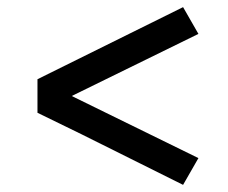

<svg xmlns="http://www.w3.org/2000/svg" viewBox="-20 -609 640 538"><path d="M493 -91 208 -233 85 -293V-387L493 -589L536 -514L181 -340L536 -166Z"/></svg>

Font: Zed Mono Medium Extended
Style: Regular
Weight: 500
Width: 7
Monospace: yes
Designer: Belleve Invis
Foundry: Belleve Invis
Version: Version 1.0.0; ttfautohint (v1.8.4)